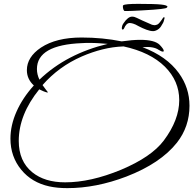

<svg xmlns="http://www.w3.org/2000/svg" viewBox="-20 -903 1000 993"><path d="M328 70Q276 70 235 61Q144 41 90 -25Q34 -93 34 -186Q34 -255 65.5 -326Q97 -397 155 -461Q119 -494 119 -540Q119 -608 192 -657Q271 -709 402 -709Q456 -709 508 -704Q560 -699 609 -689Q637 -693 661 -695Q685 -697 705 -697Q780 -697 806 -671Q827 -649 827 -640Q827 -636 823 -636Q815 -636 801 -645Q774 -664 717 -659Q842 -612 905 -525Q960 -449 960 -356Q960 -248 895 -165Q810 -58 634 10Q477 70 328 70ZM184 -491Q255 -559 343.5 -605Q432 -651 537 -676Q514 -678 491.5 -679.5Q469 -681 446 -681Q436 -681 426 -681Q416 -681 405 -680Q171 -671 171 -546Q171 -518 184 -491ZM317 40Q449 40 606 -25Q763 -91 827 -176Q907 -283 907 -385Q907 -484 833 -558Q757 -633 619 -663Q564 -661 510 -647.5Q456 -634 403 -611Q284 -559 200 -463Q207 -453 216.5 -440.5Q226 -428 227 -427Q227 -425 226 -424Q214 -427 203.5 -431.5Q193 -436 183 -441Q77 -310 77 -174Q77 -69 147 -12Q211 40 317 40ZM772 -742Q757 -742 737 -749.5Q717 -757 698 -767Q679 -778 668 -781Q657 -784 651 -784Q633 -784 621 -755Q618 -750 615 -750Q610 -750 610 -759Q610 -763 612 -769.5Q614 -776 619 -783Q642 -817 663 -817Q675 -817 687.5 -810.5Q700 -804 716 -797L766 -775Q779 -771 787 -774Q794 -775 799.5 -780Q805 -785 810 -792Q815 -798 817.5 -802Q820 -806 822 -809Q825 -814 828 -814Q833 -814 830 -805Q828 -798 826.5 -792Q825 -786 817 -774Q809 -758 796 -750Q783 -742 772 -742ZM636 -846Q623 -846 622 -847Q618 -852 616 -862Q614 -875 618 -876Q627 -883 695 -883Q781 -883 813.5 -879.5Q846 -876 846 -868Q845 -867 844.5 -865.5Q844 -864 842 -863Q840 -860 812.5 -856.5Q785 -853 711 -849Q657 -846 636 -846Z"/></svg>

Font: Ephesis
Style: Regular
Weight: 400
Designer: Robert E. Leuschke
Foundry: Robert E. Leuschke
Version: Version 1.010; ttfautohint (v1.8.3)